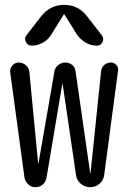

<svg xmlns="http://www.w3.org/2000/svg" viewBox="-20 -780 540 800"><path d="M82 -40 22.5 -478.5Q20.5 -494.1 31.2 -506.8Q42 -519.5 57.6 -519.5Q75.2 -519.5 88.4 -507.8Q101.6 -496.1 102.5 -478.5L138.7 -100.6Q138.7 -99.6 139.6 -99.6Q140.6 -99.6 140.6 -100.6L207 -483.4Q210 -499 223.1 -509.3Q236.3 -519.5 252.4 -519.5Q268.6 -519.5 280.8 -509.3Q293 -499 294.9 -482.4L355.5 -60.5Q355.5 -59.6 356.4 -59.6Q357.4 -59.6 357.4 -60.5L401.4 -484.4Q403.3 -499 414.6 -509.3Q425.8 -519.5 441.4 -519.5Q456.1 -519.5 465.3 -508.8Q474.6 -498 471.7 -484.4L414.1 -50.8Q411.1 -28.3 394.5 -14.2Q377.9 0 356.4 0Q334 0 316.9 -14.2Q299.8 -28.3 296.9 -49.8L241.2 -428.7Q241.2 -429.7 240.2 -429.7Q239.3 -429.7 239.3 -428.7L173.8 -39.1Q170.9 -22.5 158.2 -11.2Q145.5 0 127.9 0Q110.4 0 97.7 -11.7Q85 -23.4 82 -40ZM342.8 -711.9 404.3 -632.8Q414.1 -620.1 407.2 -605Q400.4 -589.8 382.8 -589.8Q358.4 -589.8 336.9 -602.5Q315.4 -615.2 300.8 -635.7L249 -718.8Q249 -719.7 247.1 -719.7Q245.1 -719.7 245.1 -718.8L193.4 -635.7Q180.7 -614.3 158.2 -602.1Q135.7 -589.8 111.3 -589.8Q95.7 -589.8 87.9 -605Q80.1 -620.1 89.8 -632.8L151.4 -711.9Q188.5 -759.8 247.6 -759.8Q306.6 -759.8 342.8 -711.9Z"/></svg>

Font: Rounded-X Mgen+ 1mn regular
Style: Regular
Weight: 400
Designer: [Source Han Sans]
Ryoko NISHIZUKA  (kana & ideographs); Paul D. Hunt (Latin, Greek & Cyrillic); Wenlong ZHANG  (bopomofo
Version: Version 1.059.20150602